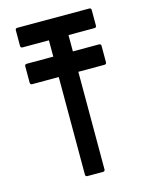

<svg xmlns="http://www.w3.org/2000/svg" viewBox="-115 -851 703 909"><g transform="rotate(-15 236.0 -396.0)"><path d="M49 -512V-592Q49 -602 59 -602H189V-682H60Q50 -682 50 -692V-768Q50 -778 60 -778H412Q422 -778 422 -768V-692Q422 -682 412 -682H285V-602H413Q423 -602 423 -592V-512Q423 -502 413 -502H285V-24Q285 -14 275 -14H199Q189 -14 189 -24V-502H59Q49 -502 49 -512Z"/></g></svg>

Font: Kanalisirung
Style: Regular
Weight: 500
Designer: Peter Wiegel
Foundry: Peter Wiegel
Version: 1.000